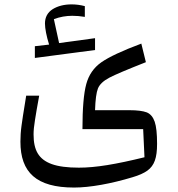

<svg xmlns="http://www.w3.org/2000/svg" viewBox="-20 -634 798 863"><path d="M623.5 -53.7 629.4 72.8C500.5 104.5 410.2 119.6 334.5 119.6C282.7 119.6 242.2 114.3 212.4 103.5C153.3 82 130.9 40.5 130.9 -29.8C130.9 -46.9 132.8 -68.4 137.2 -94.2C141.1 -120.1 147.5 -156.7 156.2 -204.1H97.7L92.8 -173.3C85.4 -128.9 80.1 -94.2 76.7 -68.8C73.2 -43.5 71.8 -19.5 71.8 2.9C71.8 141.1 143.6 209 313 209C384.8 209 480.5 191.4 575.7 162.6C604.5 154.3 627 144 642.6 132.8C673.8 109.9 686 75.7 686 12.7C686 -32.7 682.6 -65.9 675.3 -86.9C668 -107.9 656.2 -122.1 639.6 -128.9C622.6 -135.3 596.7 -138.7 562 -138.7H407.2C408.7 -186 413.1 -218.8 420.4 -236.8C427.7 -254.4 444.3 -270.5 471.2 -284.7C498 -298.8 552.7 -321.8 635.7 -354.5L615.2 -438C529.8 -406.2 469.7 -377.9 435.5 -354C401.4 -330.1 378.9 -297.4 367.7 -255.9C356.4 -214.4 350.6 -147 350.6 -53.7ZM245.6 -440.4 222.2 -547.9C249 -558.1 276.9 -563 304.7 -563C322.8 -563 341.8 -561.5 361.3 -558.1V-606.4C341.3 -611.8 321.3 -614.3 301.8 -614.3C268.1 -614.3 239.7 -606.9 216.8 -592.8C193.8 -578.1 182.1 -556.6 182.1 -528.3C182.1 -506.3 189 -470.7 200.7 -433.6L136.7 -426.3V-373.5L407.2 -409.2V-462.4Z"/></svg>

Font: SG Kara Light
Style: Regular
Weight: 400
Designer: Damoon Khanjanzadeh
Version: Version 1.000